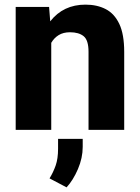

<svg xmlns="http://www.w3.org/2000/svg" viewBox="-20 -558 602 825"><path d="M280.8 -419.4Q252 -419.4 232.2 -407.2Q212.4 -395 200.2 -374V0H47.4V-528.3H190.9L195.8 -466.3Q252 -538.1 347.2 -538.1Q397 -538.1 434.3 -518.8Q471.7 -499.5 492.7 -455.1Q513.7 -410.6 513.7 -335V0H360.4V-335.4Q360.4 -385.3 339.6 -402.3Q318.8 -419.4 280.8 -419.4ZM335.4 38.6V73.2Q335.4 120.6 314.9 168.5Q294.4 216.3 266.1 247.1L192.9 208.5Q209 182.1 219.2 153.1Q229.5 124 229.5 81.1V38.6Z"/></svg>

Font: Vazirmatn RD ExtraBold
Style: Regular
Weight: 800
Designer: Saber Rastikerdar
Foundry: Saber Rastikerdar
Version: Version 32.102